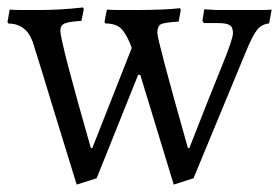

<svg xmlns="http://www.w3.org/2000/svg" viewBox="-24 -479 750 516"><path d="M524.9 -454.1Q553.2 -452.1 561.5 -452.1H676.8Q690.9 -452.1 706.1 -453.1L699.2 -416Q679.2 -414.1 667 -398.9Q654.8 -383.8 637.2 -340.8L496.1 0L442.9 17.1Q358.9 -259.3 353 -277.8H347.2L235.8 0L182.1 17.1Q156.2 -66.9 139.6 -120.6Q123 -174.3 113 -207.3Q103 -240.2 94 -270Q85 -299.8 76.9 -325Q68.8 -350.1 64 -366.2Q46.9 -415 -2 -416L-3.9 -419.9L2 -453.1Q19 -452.1 34.2 -452.1H82Q139.2 -452.1 199.2 -459L201.2 -454.1L194.8 -422.9Q161.6 -420.9 149.9 -416Q138.2 -411.1 138.2 -397Q138.2 -367.2 220.2 -81.1H224.1L330.1 -350.1Q318.8 -382.3 304.4 -399.2Q290 -416 258.8 -416L256.8 -419.9L263.2 -453.1Q280.3 -452.1 294.9 -452.1H342.8Q417 -452.1 460 -457L461.9 -452.1L456.1 -420.9Q420.9 -418.9 409.9 -414.6Q398.9 -410.2 398.9 -390.6Q398.9 -371.1 481 -81.1H484.9Q539.1 -220.2 570.6 -297.1Q602.1 -374 602.1 -390.1Q602.1 -406.2 593 -411.6Q584 -417 561 -417H523.9L520 -422.9Z"/></svg>

Font: Alegreya-Regular
Style: Regular
Weight: 400
Designer: Juan Pablo del Peral
Foundry: Juan Pablo del Peral
Version: Version 1.003